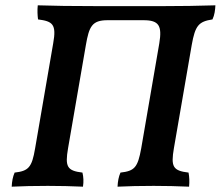

<svg xmlns="http://www.w3.org/2000/svg" viewBox="-20 -699 830 722"><path d="M24 3C61 1 111 0 160 0C206 0 248 1 292 3C295 -16 294 -34 290 -50C232 -57 224 -72 236 -142L303 -530C315 -599 326 -623 384 -623H520C578 -623 590 -602 579 -536L511 -141C498 -69 486 -56 433 -50C426 -34 423 -17 422 3C459 1 509 0 558 0C604 0 646 1 691 3C693 -16 692 -34 689 -50C630 -57 622 -72 634 -142L701 -530C714 -603 727 -618 779 -626C787 -643 789 -661 790 -679C725 -677 661 -676 595 -676H341C248 -676 184 -677 122 -679C120 -660 121 -642 123 -626C178 -619 193 -608 180 -536L112 -141C100 -69 87 -56 35 -50C28 -34 25 -17 24 3Z"/></svg>

Font: Vollkorn Semibold
Style: Italic
Weight: 600
Italic angle: -11°
Designer: Friedrich Althausen
Foundry: Friedrich Althausen
Version: Version 4.015;PS 004.015;hotconv 1.0.88;makeotf.lib2.5.64775